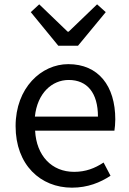

<svg xmlns="http://www.w3.org/2000/svg" viewBox="-20 -853 594 886"><path d="M312 13C385 13 443 -11 490 -42L458 -103C417 -76 375 -60 322 -60C219 -60 148 -134 142 -250H508C510 -264 512 -282 512 -302C512 -457 434 -557 295 -557C171 -557 52 -448 52 -271C52 -92 167 13 312 13ZM141 -315C152 -423 220 -484 297 -484C382 -484 432 -425 432 -315ZM249 -642H340L468 -797L428 -833L297 -707H292L161 -833L122 -797Z"/></svg>

Font: Noto Sans KR
Style: Regular
Weight: 400
Designer: Ryoko NISHIZUKA 西塚涼子 (kana, bopomofo & ideographs); Paul D. Hunt (Latin, Greek & Cyrillic); Sandoll Communications 산돌커뮤니
Foundry: Adobe
Version: Version 2.004;hotconv 1.0.118;makeotfexe 2.5.65603